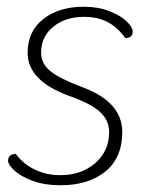

<svg xmlns="http://www.w3.org/2000/svg" viewBox="-20 -540 436 570"><path d="M4 -63Q4 -73 10 -78Q16 -83 27 -83Q49 -53 83.5 -36.5Q118 -20 159 -20Q222 -20 263 -56Q304 -92 304 -148Q304 -183 276.5 -208Q249 -233 186 -255Q62 -300 62 -383Q62 -447 108.5 -483.5Q155 -520 229 -520Q271 -520 304.5 -507Q338 -494 356 -476.5Q374 -459 374 -447Q374 -427 352 -427Q329 -459 299.5 -474.5Q270 -490 230 -490Q174 -490 138 -460.5Q102 -431 102 -383Q102 -351 130 -328.5Q158 -306 225 -281Q343 -237 343 -148Q343 -72 293 -31Q243 10 159 10Q113 10 77.5 -3Q42 -16 23 -33.5Q4 -51 4 -63Z"/></svg>

Font: Thasadith
Style: Italic
Weight: 400
Italic angle: -9°
Designer: Cadson Demak Co.,Ltd.
Foundry: Cadson Demak Co.,Ltd.
Version: Version 1.000; ttfautohint (v1.6)